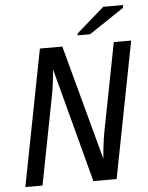

<svg xmlns="http://www.w3.org/2000/svg" viewBox="-57 -879 714 925"><g transform="rotate(-5 300.0 -416.5)"><path d="M356.9 0 210.4 -551.8Q203.1 -473.1 193.8 -427.7L110.8 0H27.8L155.8 -658.7H264.2L414.1 -103Q419.9 -178.7 431.2 -236.8L513.2 -658.7H597.2L469.2 0ZM341.8 -706.1 343.8 -715.8 477.5 -832.5H573.7L570.8 -818.4L402.3 -706.1Z"/></g></svg>

Font: Liberation Mono
Style: Italic
Weight: 400
Italic angle: -12°
Monospace: yes
Designer: Steve Matteson
Foundry: Ascender Corporation
Version: Version 2.1.5